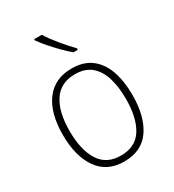

<svg xmlns="http://www.w3.org/2000/svg" viewBox="-186 -870 892 985"><g transform="rotate(-30 259.5 -377.5)"><path d="M465 -265Q465 -139 414 -64.5Q363 10 259 10Q158 10 105.5 -64.5Q53 -139 53 -266Q53 -395 107 -467Q161 -539 262 -539Q332 -539 377 -504.5Q422 -470 443.5 -408.5Q465 -347 465 -265ZM93 -266Q93 -154 133.5 -89.5Q174 -25 259 -25Q346 -25 386 -89Q426 -153 426 -265Q426 -336 409.5 -390Q393 -444 357 -474.5Q321 -505 262 -505Q177 -505 135 -442Q93 -379 93 -266ZM216 -765Q238 -730 273 -687.5Q308 -645 338 -615V-606H312Q288 -626 261.5 -653Q235 -680 211 -707.5Q187 -735 171 -758V-765Z"/></g></svg>

Font: Noto Sans Hebrew SemiCondensed ExtraLight
Style: Regular
Weight: 200
Width: 4
Designer: Monotype Design Team
Foundry: Monotype Imaging Inc.
Version: Version 2.004; ttfautohint (v1.8.4.7-5d5b)